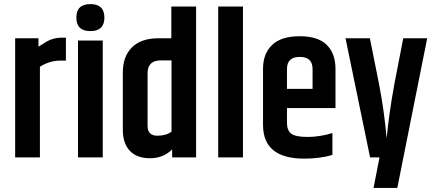

<svg xmlns="http://www.w3.org/2000/svg" viewBox="-20 -769 2120 938"><path d="M282 -585H302V-473H275Q223 -473 175 -443V0H54V-582H168V-541Q197 -560 208 -566Q241 -585 282 -585Z M421.5 -617Q353 -617 353 -683Q353 -749 421.5 -749Q490 -749 490 -683Q490 -617 421.5 -617ZM361 -571H482V0H361Z M818 -474H766Q701 -474 701 -411V-154Q701 -106 749 -106Q792 -106 818 -126ZM817 -737H938V0H821V-39Q778 4 713 4Q648 4 614 -32.5Q580 -69 580 -135V-414Q580 -493 624.5 -537.5Q669 -582 754 -582H817Z M1046 -737H1167V0H1046Z M1265 -159V-433Q1265 -507 1309.5 -549.5Q1354 -592 1444 -592Q1534 -592 1576.5 -549.5Q1619 -507 1619 -433V-241H1382V-168Q1382 -132 1403 -116Q1424 -100 1483 -100Q1542 -100 1604 -119V-12Q1542 6 1466 6Q1265 6 1265 -159ZM1382 -335H1507V-432Q1507 -491 1444.5 -491Q1382 -491 1382 -432Z M1950 -582H2067L1921 149H1805L1834 0H1788L1668 -582H1787L1831 -362Q1857 -229 1869 -93Q1880 -213 1907 -360Z"/></svg>

Font: Khand SemiBold
Style: Regular
Weight: 600
Designer: Devanagari: Sanchit Sawaria, Jyotish Sonowal; Latin: Satya Rajpurohit
Foundry: Indian Type Foundry
Version: Version 1.101;PS 1.0;hotconv 1.0.78;makeotf.lib2.5.61930; tt